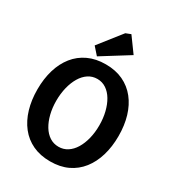

<svg xmlns="http://www.w3.org/2000/svg" viewBox="-218 -1063 1091 1195"><g transform="rotate(30 327.5 -465.5)"><path d="M328 4Q257 4 202.5 -21.5Q148 -47 111 -94Q74 -141 55 -205Q36 -269 36 -345Q36 -422 55 -485.5Q74 -549 111 -595.5Q148 -642 202.5 -667.5Q257 -693 328 -693Q399 -693 453 -667.5Q507 -642 544 -595.5Q581 -549 600 -485.5Q619 -422 619 -345Q619 -269 600 -205Q581 -141 544 -94Q507 -47 453 -21.5Q399 4 328 4ZM328 -101Q363 -101 391.5 -119.5Q420 -138 440 -171Q460 -204 471 -248Q482 -292 482 -343Q482 -394 471 -438.5Q460 -483 440 -516.5Q420 -550 391.5 -569Q363 -588 328 -588Q292 -588 263.5 -569Q235 -550 215 -516.5Q195 -483 184 -438.5Q173 -394 173 -343Q173 -292 184 -248Q195 -204 215 -171Q235 -138 263.5 -119.5Q292 -101 328 -101ZM254 -708 208 -760 335 -921 371 -935 448 -829Z"/></g></svg>

Font: Kreon
Style: Bold
Weight: 700
Designer: Julia Petretta
Foundry: Julia Petretta and Eli Heuer
Version: Version 2.002